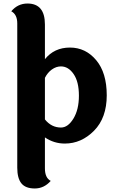

<svg xmlns="http://www.w3.org/2000/svg" viewBox="-20 -804 665 1090"><path d="M326 -80Q366 -80 397 -131Q428 -182 428 -261Q428 -340 398 -383.5Q368 -427 326 -427Q299 -427 274.5 -409.5Q250 -392 235 -362V-126Q272 -80 326 -80ZM235 -665V-468Q288 -534 377 -534Q466 -534 526 -462.5Q586 -391 586 -263Q586 -135 514 -62Q442 11 348 11Q286 11 235 -24V152Q235 206 268 223Q230 266 177.5 266Q125 266 101.5 237Q78 208 78 148V-671Q78 -722 44 -740Q81 -784 136 -784Q235 -784 235 -665Z"/></svg>

Font: Laila
Style: Bold
Weight: 700
Designer: Hitesh Malaviya
Foundry: Indian Type Foundry
Version: Version 1.302;PS 1.0;hotconv 1.0.78;makeotf.lib2.5.61930; tt